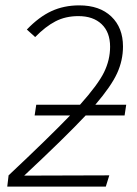

<svg xmlns="http://www.w3.org/2000/svg" viewBox="-20 -695 511 715"><path d="M70 -41 387 -42 374 0H7L12 -42Q161 -182 241 -265H109L115 -305H278Q345 -380 367.5 -426Q390 -472 390 -521Q390 -575 358.5 -605Q327 -635 272 -635Q224 -635 186.5 -615.5Q149 -596 111 -557L80 -585Q125 -632 171.5 -653.5Q218 -675 275 -675Q351 -675 394.5 -633.5Q438 -592 438 -522Q438 -470 416 -422Q394 -374 335 -305H450L444 -265H299Q223 -184 70 -41Z"/></svg>

Font: Fira Sans ExtraLight
Style: Italic
Weight: 275
Italic angle: -8°
Designer: Carrois Corporate & Edenspiekermann AG
Foundry: Carrois Corporate GbR & Edenspiekermann AG
Version: Version 4.203